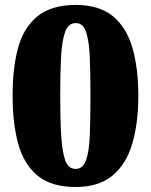

<svg xmlns="http://www.w3.org/2000/svg" viewBox="-20 -744 609 774"><path d="M284.7 9.8Q186 9.8 131.3 -36.1Q75.7 -82 53.2 -165Q30.8 -248 30.8 -358.9Q30.8 -471.2 53.2 -552.2Q75.7 -633.8 131.8 -679Q188 -724.1 285.6 -724.1Q378.4 -724.1 434.6 -679.2Q489.7 -633.8 513.7 -551.5Q537.6 -469.2 537.6 -357.9Q537.6 -248 513.2 -164.6Q488.8 -82 433.3 -36.1Q377.9 9.8 284.7 9.8ZM284.7 -63Q314.5 -63 326.7 -98.1Q339.4 -132.8 342 -199Q344.7 -265.1 344.7 -357.9Q344.7 -451.7 341.8 -516.6Q339.4 -574.2 327.9 -612.5Q316.4 -650.9 285.6 -650.9Q255.4 -650.9 243.2 -616.7Q230 -582.5 226.3 -516.8Q222.7 -451.2 222.7 -357.9Q222.7 -311.5 223.6 -272Q224.6 -232.4 226.6 -199.2Q229.5 -141.1 241.5 -102.1Q253.4 -63 284.7 -63Z"/></svg>

Font: Koh Santepheap Black
Style: Regular
Weight: 900
Designer: Danh Hong
Version: Version 2.002; ttfautohint (v1.8.3)